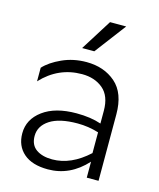

<svg xmlns="http://www.w3.org/2000/svg" viewBox="-114 -837 770 929"><g transform="rotate(15 270.5 -373.0)"><path d="M222 -42Q316 -42 403 -122V-226Q351 -242 297 -242Q206 -242 158.5 -211Q111 -180 111 -130Q111 -85 141.5 -63.5Q172 -42 222 -42ZM403 -334Q403 -408 361.5 -443Q320 -478 256 -478Q138 -478 54 -388V-456Q84 -489 140 -514.5Q196 -540 262 -540Q350 -540 408 -489.5Q466 -439 466 -333V0H407V-80Q325 10 214 10Q135 10 92.5 -27Q50 -64 50 -127Q50 -197 111.5 -242.5Q173 -288 279 -288Q351 -288 403 -270ZM321 -756H402L284 -600H223Z"/></g></svg>

Font: Roundo
Style: Regular
Weight: 400
Designer: Namrata Goyal (Gurmukhi), Shiva Nallaperumal (Latin)
Foundry: Indian Type Foundry
Version: Version 1.000;PS 1.0;hotconv 1.0.88;makeotf.lib2.5.647800